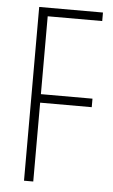

<svg xmlns="http://www.w3.org/2000/svg" viewBox="-52 -750 462 786"><g transform="rotate(5 179.0 -357.0)"><path d="M115 0H77V-714H339V-679H115V-359H327V-324H115Z"/></g></svg>

Font: Noto Sans Myanmar UI ExtraCondensed ExtraLight
Style: Regular
Weight: 200
Width: 2
Designer: Monotype Design Team
Foundry: Monotype Imaging Inc.
Version: Version 2.103; ttfautohint (v1.8.4.7-5d5b)